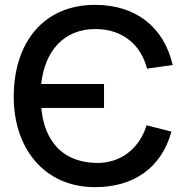

<svg xmlns="http://www.w3.org/2000/svg" viewBox="-20 -755 760 790"><path d="M371 15C530 15 643.5 -63.5 685.5 -213.5L583 -239.5C554.5 -145.5 478 -83 377 -84.5C307 -85.5 241.5 -110.5 201.5 -164.5C168 -208.5 155 -258.5 150 -311H408V-409.5H149.5C164 -544 242 -637.5 377 -635.5C483.5 -634 560 -571.5 585 -472.5L690.5 -487.5C654.5 -644.5 538 -735 371 -735C161.5 -735 38 -583.5 36.5 -360C35 -150 158 15 371 15Z"/></svg>

Font: Eudonet SemiBold
Style: Regular
Weight: 600
Designer: Mikhail Sharanda
Foundry: Mikhail Sharanda
Version: Version 4.503;Glyphs 3.1.2 (3151)